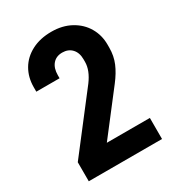

<svg xmlns="http://www.w3.org/2000/svg" viewBox="-170 -805 832 908"><g transform="rotate(-30 246.5 -350.5)"><path d="M48 -104 277 -401Q315 -452 315 -498V-512Q315 -548 295.5 -569Q276 -590 243 -590Q210 -590 191 -568Q172 -546 172 -507V-491H45V-515Q45 -569 69.5 -611Q94 -653 140 -677Q186 -701 248 -701Q308 -701 353.5 -676Q399 -651 423.5 -609Q448 -567 448 -516V-499Q448 -454 432 -416Q416 -378 385 -338L213 -115H448V0H48Z"/></g></svg>

Font: D-DIN
Style: DIN-Bold
Weight: 700
Designer: Charles Nix
Foundry: Datto Inc.
Version: Version 1.00